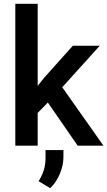

<svg xmlns="http://www.w3.org/2000/svg" viewBox="-20 -770 567 1015"><path d="M390.6 0 232.9 -228 179.2 -172.9V0H61V-750H179.2V-316.4L215.8 -361.8L365.2 -528.3H507.3L309.1 -308.6L526.9 0ZM315.4 23.4V60.1Q315.4 102.5 296.6 148.4Q277.8 194.3 245.1 224.6L184.1 188Q201.2 160.6 210.9 131.3Q220.7 102.1 220.7 64.5V23.4Z"/></svg>

Font: Vazirmatn RD Medium
Style: Regular
Weight: 500
Designer: Saber Rastikerdar
Foundry: Saber Rastikerdar
Version: Version 33.003